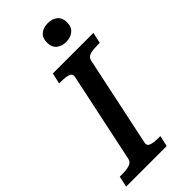

<svg xmlns="http://www.w3.org/2000/svg" viewBox="-310 -977 1034 1034"><g transform="rotate(-45 206.5 -460.5)"><path d="M90 -96 199 -612Q204 -634 183.5 -641Q163 -648 129 -648H114L128 -710H437L423 -648H407Q375 -648 351.5 -642Q328 -636 323 -614L214 -98Q209 -76 229.5 -69Q250 -62 284 -62H299L285 0H-24L-10 -62H6Q39 -62 62 -68.5Q85 -75 90 -96ZM299 -779Q334 -779 355.5 -797.5Q377 -816 377 -851Q377 -885 356 -903Q335 -921 301 -921Q266 -921 244.5 -903Q223 -885 223 -850Q223 -815 244 -797Q265 -779 299 -779Z"/></g></svg>

Font: Roboto Serif 20pt Medium
Style: Italic
Weight: 500
Italic angle: -10°
Version: Version 1.008